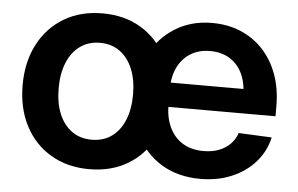

<svg xmlns="http://www.w3.org/2000/svg" viewBox="-44 -595 1039 669"><g transform="rotate(5 476.0 -260.5)"><path d="M289.1 11.7Q212.9 11.7 155 -22.5Q97.2 -56.6 65.2 -117.9Q33.2 -179.2 33.2 -260.3Q33.2 -341.3 65.2 -402.8Q97.2 -464.4 155 -498.8Q212.9 -533.2 289.1 -533.2Q366.2 -533.2 423.6 -498.8Q481 -464.4 512.9 -402.8Q544.9 -341.3 544.9 -260.3Q544.9 -179.2 512.9 -117.9Q481 -56.6 423.6 -22.5Q366.2 11.7 289.1 11.7ZM289.1 -91.3Q330.1 -91.3 359.1 -112.3Q388.2 -133.3 403.8 -171.4Q419.4 -209.5 419.4 -260.3Q419.4 -311.5 403.8 -349.6Q388.2 -387.7 359.1 -408.9Q330.1 -430.2 289.1 -430.2Q249 -430.2 219.7 -408.9Q190.4 -387.7 174.8 -349.6Q159.2 -311.5 159.2 -260.3Q159.2 -209 174.8 -171.1Q190.4 -133.3 219.5 -112.3Q248.5 -91.3 289.1 -91.3ZM678.2 11.7Q600.1 11.7 542.7 -22.9Q485.4 -57.6 454.3 -118.9Q423.3 -180.2 423.3 -259.8Q423.3 -339.8 455.1 -401.4Q486.8 -462.9 543 -498Q599.1 -533.2 672.4 -533.2Q727.1 -533.2 772.2 -514.4Q817.4 -495.6 850.6 -460.2Q883.8 -424.8 902.1 -375Q920.4 -325.2 920.4 -263.2V-228.5H475.1V-313.5H857.9L802.2 -290Q802.2 -334.5 786.9 -366.9Q771.5 -399.4 742.7 -417.2Q713.9 -435.1 673.8 -435.1Q634.3 -435.1 605.5 -417Q576.7 -398.9 561 -366.9Q545.4 -335 545.4 -292V-237.3Q545.4 -191.4 561.5 -157.2Q577.6 -123 607.9 -104.5Q638.2 -85.9 680.7 -85.9Q710.9 -85.9 734.6 -95Q758.3 -104 774.4 -120.6Q790.5 -137.2 797.9 -159.2L913.6 -153.8Q902.8 -105 870.1 -67.6Q837.4 -30.3 788.1 -9.3Q738.8 11.7 678.2 11.7Z"/></g></svg>

Font: Inter 28pt SemiBold
Style: Regular
Weight: 600
Designer: Rasmus Andersson
Foundry: rsms
Version: Version 4.001;git-66647c0bb